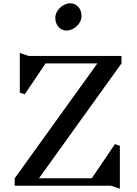

<svg xmlns="http://www.w3.org/2000/svg" viewBox="-20 -1125 830 1163"><path d="M536 -45 676 -252 706 -242V18L652 0H69V-45L570 -741H256L130 -554L100 -564V-804L154 -786H716V-741L216 -45ZM474 -1028Q474 -1005 460 -984.5Q446 -964 425 -952Q404 -940 384 -940Q354 -940 334.5 -962Q315 -984 315 -1017Q315 -1040 329 -1060.5Q343 -1081 364 -1093Q385 -1105 405 -1105Q435 -1105 454.5 -1083Q474 -1061 474 -1028Z"/></svg>

Font: Inknut
Style: Antiqua
Weight: 400
Designer: Claus Eggers Srensen
Foundry: Claus Eggers Srensen
Version: Version 1.000; ttfautohint (v1.2) -l 7 -r 28 -G 50 -x 13 -D 